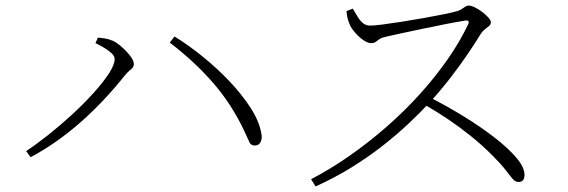

<svg xmlns="http://www.w3.org/2000/svg" viewBox="-20 -696 2040 690"><path d="M323 -541 332 -561Q342 -560 356 -558Q370 -556 384 -550Q396 -545 409 -534.5Q422 -524 434 -511.5Q446 -499 453.5 -487Q461 -475 461 -466Q461 -454 450.5 -446.5Q440 -439 427 -423Q392 -379 352.5 -337Q313 -295 270.5 -257.5Q228 -220 182.5 -188Q137 -156 90 -131L74 -153Q109 -176 152 -210Q195 -244 237 -282.5Q279 -321 314 -359.5Q349 -398 370.5 -430.5Q392 -463 392 -484Q392 -495 379.5 -506Q367 -517 350.5 -526.5Q334 -536 323 -541ZM896 -173Q882 -173 876.5 -184.5Q871 -196 859 -223Q813 -321 746 -398Q679 -475 590 -543L607 -565Q656 -535 708 -493Q760 -451 805.5 -403Q851 -355 881.5 -307Q912 -259 919 -217Q922 -202 919 -192Q916 -182 910 -177.5Q904 -173 896 -173Z M1225 -656 1248 -665Q1255 -654 1263 -639.5Q1271 -625 1282.5 -614.5Q1294 -604 1310 -604Q1325 -604 1355.5 -608Q1386 -612 1424.5 -618Q1463 -624 1502 -631Q1541 -638 1573.5 -644.5Q1606 -651 1623 -656Q1633 -659 1639.5 -663.5Q1646 -668 1652 -672Q1658 -676 1664 -676Q1673 -676 1686.5 -669.5Q1700 -663 1713 -653Q1726 -643 1735 -633Q1744 -623 1744 -616Q1744 -608 1737.5 -602.5Q1731 -597 1722.5 -590.5Q1714 -584 1707 -573Q1690 -545 1663 -505Q1636 -465 1601.5 -420Q1567 -375 1527 -331Q1492 -293 1448.5 -252Q1405 -211 1353 -170.5Q1301 -130 1241 -93Q1181 -56 1114 -26L1098 -52Q1169 -89 1237.5 -137Q1306 -185 1370 -241Q1434 -297 1489.5 -358.5Q1545 -420 1589.5 -484Q1634 -548 1663 -610Q1669 -625 1651 -622Q1620 -617 1579.5 -609Q1539 -601 1498.5 -592.5Q1458 -584 1423 -576.5Q1388 -569 1367 -564Q1352 -561 1344 -555.5Q1336 -550 1330 -545.5Q1324 -541 1313 -541Q1302 -541 1287 -551Q1272 -561 1259.5 -575Q1247 -589 1241 -599Q1237 -606 1232 -620.5Q1227 -635 1225 -656ZM1502 -322 1523 -347Q1584 -316 1644.5 -279Q1705 -242 1755 -203.5Q1805 -165 1835 -130Q1865 -95 1865 -67Q1865 -56 1860 -49Q1855 -42 1843 -42Q1832 -42 1822.5 -53Q1813 -64 1797 -85Q1781 -106 1750 -137Q1711 -176 1671 -208Q1631 -240 1589.5 -268Q1548 -296 1502 -322Z"/></svg>

Font: Noto Serif HK
Style: Regular
Weight: 200
Designer: Ryoko NISHIZUKA 西塚涼子 (kana & ideographs); Frank Grießhammer (Latin, Greek & Cyrillic); Wenlong ZHANG 张文龙 (bopomofo); San
Foundry: Adobe
Version: Version 2.001;hotconv 1.1.0;makeotfexe 2.6.0